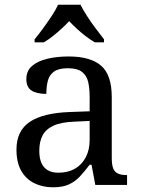

<svg xmlns="http://www.w3.org/2000/svg" viewBox="-20 -786 603 816"><path d="M205 10Q161 10 125.5 -7.5Q90 -25 70 -60.5Q50 -96 50 -150Q50 -230 106.5 -268Q163 -306 278 -310L361 -313V-373Q361 -409 355 -436.5Q349 -464 329 -480Q309 -496 268 -496Q230 -496 210 -482Q190 -468 183.5 -443.5Q177 -419 177 -387Q135 -387 113.5 -401.5Q92 -416 92 -450Q92 -485 116.5 -506Q141 -527 182 -536.5Q223 -546 272 -546Q364 -546 409.5 -507Q455 -468 455 -373V-114Q455 -86 461 -70.5Q467 -55 481 -48.5Q495 -42 517 -42H520V0H385L369 -86H361Q340 -58 320 -36.5Q300 -15 273.5 -2.5Q247 10 205 10ZM228 -52Q269 -52 298.5 -69Q328 -86 344.5 -117.5Q361 -149 361 -191V-272L297 -269Q240 -267 207.5 -252Q175 -237 161 -210.5Q147 -184 147 -145Q147 -114 156 -93.5Q165 -73 183 -62.5Q201 -52 228 -52ZM127 -619Q143 -638 162 -664Q181 -690 199 -717Q217 -744 227 -766H322Q333 -744 350.5 -717Q368 -690 387.5 -664Q407 -638 422 -619V-606H383Q364 -617 344.5 -632Q325 -647 307 -663.5Q289 -680 274 -696Q259 -680 241 -663.5Q223 -647 204 -632Q185 -617 166 -606H127Z"/></svg>

Font: Noto Rashi Hebrew
Style: Regular
Weight: 400
Version: Version 1.006